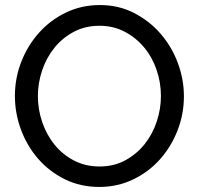

<svg xmlns="http://www.w3.org/2000/svg" viewBox="-20 -735 830 760"><path d="M373 5Q298 5 236.5 -25.5Q175 -56 131 -106.5Q87 -157 63 -222Q39 -287 39 -355Q39 -426 64.5 -491Q90 -556 135 -606Q180 -656 241.5 -685.5Q303 -715 375 -715Q450 -715 511 -683.5Q572 -652 616 -601Q660 -550 684 -485.5Q708 -421 708 -354Q708 -283 682.5 -218Q657 -153 612.5 -103.5Q568 -54 506.5 -24.5Q445 5 373 5ZM130 -355Q130 -301 147.5 -250.5Q165 -200 197 -161Q229 -122 274 -99Q319 -76 374 -76Q431 -76 476 -100.5Q521 -125 552.5 -164.5Q584 -204 600.5 -254Q617 -304 617 -355Q617 -409 599.5 -459.5Q582 -510 549.5 -548.5Q517 -587 472.5 -610Q428 -633 374 -633Q317 -633 272 -609Q227 -585 195.5 -546Q164 -507 147 -457Q130 -407 130 -355Z"/></svg>

Font: Rising Sun
Style: Regular
Weight: 400
Designer: Matt McInerney, Pablo Impallari, Rodrigo Fuenzalida (Raleway font), Stephen Hutchings (Greek), Cristiano Sobral (main ch
Foundry: The Rising Sun Project Authors
Version: Version 4.327; ttfautohint (v1.8.4.7-5d5b-dirty)